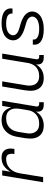

<svg xmlns="http://www.w3.org/2000/svg" viewBox="912 -1480 576 2440"><g transform="rotate(-90 1200.0 -260.0)"><path d="M104 0 190 -520H255L237 -412Q250 -437 269 -459.5Q288 -482 311 -498Q334 -514 361 -521Q388 -528 414 -528Q435 -528 455 -524Q475 -520 490 -509Q505 -498 515.5 -481.5Q526 -465 529.5 -445.5Q533 -426 532 -405.5Q531 -385 528 -365H463Q465 -377 465.5 -389Q466 -401 465 -413Q464 -425 460 -436Q456 -447 447.5 -455Q439 -463 428 -466.5Q417 -470 405 -470Q383 -470 359.5 -465.5Q336 -461 315 -449Q294 -437 276.5 -419.5Q259 -402 247 -381.5Q235 -361 228 -338.5Q221 -316 217 -294L169 0Z M824 8Q795 8 767.5 1Q740 -6 718.5 -22Q697 -38 683 -62Q669 -86 663.5 -113.5Q658 -141 659 -170Q660 -199 664 -228L681 -328Q685 -353 693 -378.5Q701 -404 714.5 -427.5Q728 -451 748 -471Q768 -491 791.5 -504Q815 -517 841.5 -522.5Q868 -528 893 -528Q922 -528 950.5 -521Q979 -514 1000 -497.5Q1021 -481 1034.5 -457Q1048 -433 1055 -405L1074 -520H1139L1067 -87Q1066 -80 1067 -72.5Q1068 -65 1072.5 -60Q1077 -55 1084 -52.5Q1091 -50 1098 -50H1121V8H1088Q1068 8 1049.5 3Q1031 -2 1018.5 -15.5Q1006 -29 1002.5 -48Q999 -67 1002 -87L1003 -92Q989 -69 969.5 -49Q950 -29 926 -16Q902 -3 875.5 2.5Q849 8 824 8ZM848 -50Q868 -50 888 -53.5Q908 -57 927 -65.5Q946 -74 962.5 -87.5Q979 -101 991 -118.5Q1003 -136 1010 -155.5Q1017 -175 1020 -195L1037 -295Q1040 -316 1040.5 -338Q1041 -360 1037 -380Q1033 -400 1022.5 -418Q1012 -436 996 -448Q980 -460 959.5 -465Q939 -470 918 -470Q898 -470 877 -466.5Q856 -463 836.5 -453.5Q817 -444 800.5 -429Q784 -414 772.5 -396Q761 -378 754.5 -358.5Q748 -339 744 -318L728 -218Q724 -197 723.5 -176Q723 -155 728 -135.5Q733 -116 743.5 -99Q754 -82 770 -70.5Q786 -59 806.5 -54.5Q827 -50 848 -50Z M1428 8Q1399 8 1372 1Q1345 -6 1323.5 -22.5Q1302 -39 1289 -63Q1276 -87 1270.5 -114Q1265 -141 1266.5 -170Q1268 -199 1272 -228L1321 -520H1386L1336 -218Q1332 -197 1332 -176.5Q1332 -156 1336 -136.5Q1340 -117 1350 -100Q1360 -83 1376 -71.5Q1392 -60 1411.5 -55Q1431 -50 1452 -50Q1472 -50 1491.5 -53.5Q1511 -57 1530 -65.5Q1549 -74 1565 -88Q1581 -102 1592 -119.5Q1603 -137 1610 -156Q1617 -175 1620 -195L1674 -520H1739L1667 -87Q1666 -80 1667 -72.5Q1668 -65 1672.5 -60Q1677 -55 1684 -52.5Q1691 -50 1698 -50H1721V8H1688Q1668 8 1649.5 3Q1631 -2 1618.5 -15.5Q1606 -29 1602.5 -48Q1599 -67 1602 -87L1603 -91Q1589 -68 1570 -48.5Q1551 -29 1527.5 -16Q1504 -3 1478.5 2.5Q1453 8 1428 8Z M2048 8Q2025 8 2001.5 6Q1978 4 1956 -1.5Q1934 -7 1914 -16.5Q1894 -26 1878.5 -41.5Q1863 -57 1856 -79Q1849 -101 1853 -125L1854 -131H1918V-128Q1915 -112 1921.5 -98.5Q1928 -85 1939.5 -76.5Q1951 -68 1964.5 -63Q1978 -58 1992.5 -55Q2007 -52 2022.5 -51Q2038 -50 2053 -50Q2068 -50 2083.5 -51Q2099 -52 2114 -55Q2129 -58 2144 -63Q2159 -68 2173 -77Q2187 -86 2196.5 -99.5Q2206 -113 2209 -128Q2212 -148 2203 -164.5Q2194 -181 2179 -192Q2164 -203 2146 -209Q2128 -215 2110 -220.5Q2092 -226 2074 -231Q2056 -236 2038 -242.5Q2020 -249 2003.5 -257Q1987 -265 1971.5 -275Q1956 -285 1943 -298Q1930 -311 1921 -327Q1912 -343 1909 -362Q1906 -381 1909 -401Q1913 -423 1924.5 -443Q1936 -463 1954 -478.5Q1972 -494 1994 -503.5Q2016 -513 2037.5 -518.5Q2059 -524 2081 -526Q2103 -528 2125 -528Q2148 -528 2170.5 -526Q2193 -524 2214.5 -518.5Q2236 -513 2255.5 -503Q2275 -493 2289 -477.5Q2303 -462 2309.5 -440.5Q2316 -419 2312 -396L2311 -389H2247L2248 -393Q2250 -407 2244.5 -420.5Q2239 -434 2229 -443Q2219 -452 2205.5 -457Q2192 -462 2178 -465Q2164 -468 2149.5 -469Q2135 -470 2121 -470Q2106 -470 2091 -469Q2076 -468 2061.5 -465Q2047 -462 2032.5 -456.5Q2018 -451 2005.5 -442Q1993 -433 1984 -420Q1975 -407 1973 -392Q1969 -373 1978 -356Q1987 -339 2002 -328.5Q2017 -318 2034.5 -311.5Q2052 -305 2070.5 -299.5Q2089 -294 2107.5 -289Q2126 -284 2143.5 -277.5Q2161 -271 2177.5 -263Q2194 -255 2209.5 -245Q2225 -235 2237.5 -222Q2250 -209 2259.5 -193Q2269 -177 2272.5 -158Q2276 -139 2272 -119Q2269 -97 2256 -76.5Q2243 -56 2224 -40.5Q2205 -25 2183 -16Q2161 -7 2138.5 -1.5Q2116 4 2093.5 6Q2071 8 2048 8Z"/></g></svg>

Font: Iosevka Light Extended
Style: Italic
Weight: 300
Width: 7
Italic angle: -9°
Monospace: yes
Designer: Belleve Invis
Foundry: Belleve Invis
Version: Version 32.5.0; ttfautohint (v1.8.4)